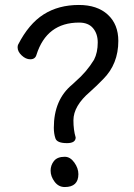

<svg xmlns="http://www.w3.org/2000/svg" viewBox="-20 -739 540 774"><path d="M241 15Q216 15 200 -6.5Q184 -28 184 -51Q184 -73 197.5 -90Q211 -107 241 -107Q263 -107 279.5 -84Q296 -61 296 -37Q296 15 241 15ZM250 -162Q210 -162 203.5 -181Q197 -200 197 -224Q197 -337 271 -398L285 -411Q329 -449 359 -498Q374 -527 374 -568Q374 -603 355 -625.5Q336 -648 299 -648Q168 -648 127 -518Q122 -500 102 -500Q84 -500 67.5 -515.5Q51 -531 51 -548Q51 -555 53 -559Q96 -643 156 -681Q216 -719 298 -719Q372 -719 414.5 -680Q457 -641 457 -574Q457 -481 396 -420Q370 -393 343 -369Q276 -312 276 -254Q276 -215 285 -185Q285 -162 250 -162Z"/></svg>

Font: LXGW WenKai Mono
Style: Bold
Weight: 700
Designer: Fontworks Inc.
Version: Version 1.250;January 17, 2023